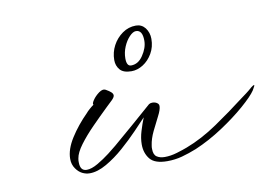

<svg xmlns="http://www.w3.org/2000/svg" viewBox="-57 -537 897 634"><g transform="rotate(-10 391.5 -219.5)"><path d="M457 10Q415 10 399 -10Q383 -30 383 -59Q383 -80 390 -103Q397 -126 405 -146Q391 -131 367 -106Q343 -81 314 -55.5Q285 -30 254.5 -12.5Q224 5 198 5Q185 5 173 -1Q161 -7 152 -20Q142 -34 142 -53Q142 -85 165.5 -122Q189 -159 223 -193Q226 -197 234.5 -204.5Q243 -212 249 -216Q245 -219 253 -231Q261 -243 274.5 -253Q288 -263 298 -257Q307 -252 313.5 -246.5Q320 -241 320 -235Q320 -229 311 -220L290 -200Q264 -175 237 -147.5Q210 -120 191 -94.5Q172 -69 169 -50Q168 -46 168 -43Q168 -40 168 -37Q168 -8 190 -8Q206 -8 227.5 -20.5Q249 -33 268.5 -48Q288 -63 296 -70Q328 -97 363 -127.5Q398 -158 430 -186Q435 -189 441 -189Q453 -189 460 -182Q463 -179 463 -174Q463 -162 452 -141Q441 -120 429.5 -96Q418 -72 415 -51Q414 -47 414 -44Q414 -41 414 -38Q414 -19 424.5 -12Q435 -5 451 -5Q471 -5 492.5 -11.5Q514 -18 527 -23Q580 -43 633.5 -79.5Q687 -116 731 -150Q742 -158 752 -165.5Q762 -173 772 -182Q780 -188 782 -188Q783 -188 783 -187Q783 -185 780 -180Q777 -175 775 -171Q763 -153 728.5 -123Q694 -93 648.5 -63Q603 -33 556 -13Q531 -3 507 3.5Q483 10 457 10ZM392 -303Q365 -303 353.5 -316.5Q342 -330 342 -349Q342 -375 354 -397.5Q366 -420 386.5 -434.5Q407 -449 432 -449Q451 -449 463 -434Q475 -418 475 -397Q475 -370 462.5 -348.5Q450 -327 431 -315Q412 -303 392 -303ZM394 -322Q418 -322 434 -346Q451 -371 451 -395Q451 -431 429 -431Q419 -431 407 -418.5Q395 -406 387 -387Q379 -368 379 -348Q379 -322 394 -322Z"/></g></svg>

Font: WindSong
Style: Regular
Weight: 400
Designer: Robert E. Leuschke
Foundry: Robert E. Leuschke
Version: Version 1.010; ttfautohint (v1.8.3)